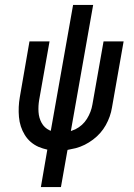

<svg xmlns="http://www.w3.org/2000/svg" viewBox="-20 -755 540 775"><path d="M145 0 171 -151Q153 -155 136 -162Q100 -178 80 -210.5Q60 -243 56.5 -283Q53 -323 60 -363L99 -588H180L138 -351Q134 -327 135.5 -303Q137 -279 148 -259Q159 -239 180 -229L185 -227L275 -735H356L266 -226Q275 -229 284 -233Q314 -248 331 -275.5Q348 -303 353 -333L398 -588H479L432 -321Q426 -284 407 -250Q388 -216 355.5 -191.5Q323 -167 286 -157Q269 -153 253 -150L252 -147L226 0Z"/></svg>

Font: Iosevka SS08
Style: Italic
Weight: 400
Italic angle: -10°
Monospace: yes
Designer: Belleve Invis
Foundry: Belleve Invis
Version: 2.1.0; ttfautohint (v1.8.2)